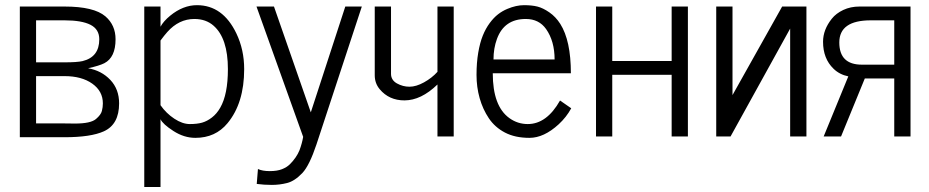

<svg xmlns="http://www.w3.org/2000/svg" viewBox="-20 -541 3683 761"><path d="M58.6 2.9V-515.1H235.8Q352.5 -515.1 397.9 -476.1Q438 -441.4 438 -385.3Q438 -313.5 393.6 -290.5Q373.5 -280.3 329.1 -270.5Q382.3 -261.2 417.2 -224.4Q452.1 -187.5 452.1 -131.3Q452.1 -47.9 391.6 -20.5Q339.8 2.9 235.8 2.9ZM235.8 -51.8 277.3 -51.3Q339.4 -51.3 360.4 -69.3Q379.9 -85.9 383.8 -101.1Q387.7 -116.2 387.7 -131.3Q387.7 -179.7 345.7 -209.5Q303.7 -239.3 235.8 -239.3H123V-51.8ZM123 -293.9H235.8Q285.6 -293.9 307.1 -298.8Q373.5 -314.9 373.5 -385.3Q373.5 -424.8 338.9 -442.6Q304.2 -460.4 235.8 -460.4H123Z M551.8 200.2V-515.1H616.2V-435.1Q627.9 -457 654.8 -479Q705.6 -520.5 760.7 -520.5Q863.3 -520.5 917 -408.2Q947.8 -343.8 947.8 -267.1Q947.8 -132.3 881.8 -52.7Q834 5.4 754.4 5.4Q709.5 5.4 667.5 -21.7Q625.5 -48.8 616.2 -68.4V200.2ZM616.2 -124Q638.7 -91.8 670.9 -70.6Q703.1 -49.3 732.2 -49.3Q761.2 -49.3 781 -54.9Q800.8 -60.5 820.1 -75.4Q839.4 -90.3 853 -114.3Q883.3 -167 883.3 -267.1Q883.3 -389.2 826.7 -439Q796.4 -465.8 750.5 -465.8Q689 -465.8 643.1 -414.1Q631.3 -400.9 616.2 -380.4Z M997.6 188 1002.4 128.9Q1020 137.2 1049.3 137.2Q1078.6 137.2 1097.7 129.6Q1116.7 122.1 1128.9 110.1Q1141.1 98.1 1151.1 83.7Q1161.1 69.3 1167 54.7Q1177.2 27.3 1181.6 1.5L996.6 -515.1H1065.9L1211.9 -95.7L1348.6 -515.1H1414.1L1234.4 31.2Q1206.5 114.7 1178.7 144.5Q1147.9 176.8 1118.2 184.3Q1088.4 191.9 1057.6 191.9Q1026.9 191.9 997.6 188Z M1713.9 0V-206.1Q1648.9 -143.1 1583 -143.1Q1522 -143.1 1484.9 -187.5Q1465.3 -210.9 1465.3 -242.7V-515.1H1529.8V-248.5Q1529.8 -223.6 1553.2 -210.4Q1576.7 -197.3 1603 -197.3Q1629.4 -197.3 1660.6 -214.6Q1691.9 -231.9 1713.9 -256.3V-515.1H1778.3V0Z M1991.2 -505.9Q2025.9 -520.5 2057.1 -520.5Q2088.4 -520.5 2110.4 -514.9Q2132.3 -509.3 2157.5 -491.9Q2182.6 -474.6 2200.7 -446.3Q2242.7 -379.9 2242.7 -250.5H1933.1Q1933.1 -120.1 1999 -72.8Q2031.7 -49.3 2071.8 -49.3Q2147 -49.3 2199.7 -142.6L2244.1 -111.8Q2225.1 -76.7 2194.3 -48.3Q2135.7 5.4 2078.6 5.4Q2021.5 5.4 1981.4 -15.6Q1941.4 -36.6 1917.5 -72.3Q1893.6 -107.9 1881.1 -151.9Q1868.7 -195.8 1868.7 -244.1Q1868.7 -292.5 1875.5 -332.3Q1882.3 -372.1 1893.6 -399.9Q1904.8 -427.7 1920.9 -449.5Q1937 -471.2 1954.1 -484.4Q1971.2 -497.6 1991.2 -505.9ZM1936 -305.2H2178.2Q2178.2 -377.9 2144.5 -425.8Q2116.2 -465.8 2064 -465.8Q1978.5 -465.8 1949.7 -386.7Q1936 -349.6 1936 -305.2Z M2342.3 0V-515.1H2406.7V-299.3H2642.1V-515.1H2706.5V0H2642.1V-244.6H2406.7V0Z M2818.8 0V-515.1H2883.3V-164.1L3080.1 -515.1H3176.3V0H3111.8V-427.7L2875.5 0Z M3588.9 0H3524.4V-230H3407.7L3313.5 0H3244.6L3342.3 -238.3Q3307.1 -245.6 3283.7 -268.6Q3242.2 -308.6 3242.2 -375.5Q3242.2 -423.3 3276.9 -466.8Q3293.5 -487.8 3322.3 -501.5Q3351.1 -515.1 3386.7 -515.1H3588.9ZM3524.4 -284.7V-460.4H3431.2Q3306.6 -460.4 3306.6 -372.6Q3306.6 -284.7 3396 -284.7Z"/></svg>

Font: News Cycle
Style: Regular
Weight: 500
Version: Version 0.5.2